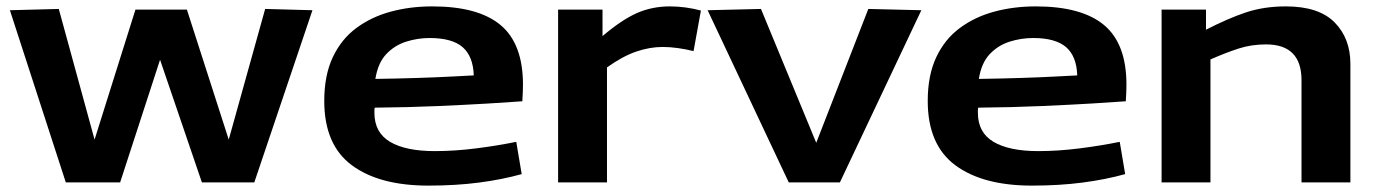

<svg xmlns="http://www.w3.org/2000/svg" viewBox="-20 -571 4316 601"><path d="M186 0 11 -539 164 -543 276 -134 404 -541H565L696 -134L810 -543L958 -539L776 0H612L481 -384L356 0Z M1321 10Q1167 10 1081 -54Q995 -118 995 -255Q995 -335 1021.5 -391.5Q1048 -448 1095 -483Q1142 -518 1203 -534.5Q1264 -551 1333 -551Q1477 -551 1547 -492.5Q1617 -434 1617 -306Q1617 -297 1616.5 -282.5Q1616 -268 1615 -254Q1576 -251 1508.5 -247Q1441 -243 1350.5 -239Q1260 -235 1153 -234Q1152 -230 1152 -226Q1152 -222 1152 -218Q1152 -156 1201 -127Q1250 -98 1341 -98Q1403 -98 1470 -106.5Q1537 -115 1596 -127L1613 -26Q1552 -9 1479.5 0.5Q1407 10 1321 10ZM1155 -324Q1224 -325 1286.5 -327Q1349 -329 1395.5 -331.5Q1442 -334 1463 -335Q1461 -395 1428 -423.5Q1395 -452 1325 -452Q1287 -452 1251 -440.5Q1215 -429 1189 -401.5Q1163 -374 1155 -324Z M1866 -541V-458Q1926 -509 1973.5 -530Q2021 -551 2077 -551Q2102 -551 2127 -547.5Q2152 -544 2174 -538L2151 -411Q2127 -417 2102 -420.5Q2077 -424 2054 -424Q2014 -424 1971.5 -409.5Q1929 -395 1880 -360V0H1727V-541Z M2449 0 2195 -539 2362 -543 2535 -124 2698 -543 2864 -539 2609 0Z M3210 10Q3056 10 2970 -54Q2884 -118 2884 -255Q2884 -335 2910.5 -391.5Q2937 -448 2984 -483Q3031 -518 3092 -534.5Q3153 -551 3222 -551Q3366 -551 3436 -492.5Q3506 -434 3506 -306Q3506 -297 3505.5 -282.5Q3505 -268 3504 -254Q3465 -251 3397.5 -247Q3330 -243 3239.5 -239Q3149 -235 3042 -234Q3041 -230 3041 -226Q3041 -222 3041 -218Q3041 -156 3090 -127Q3139 -98 3230 -98Q3292 -98 3359 -106.5Q3426 -115 3485 -127L3502 -26Q3441 -9 3368.5 0.5Q3296 10 3210 10ZM3044 -324Q3113 -325 3175.5 -327Q3238 -329 3284.5 -331.5Q3331 -334 3352 -335Q3350 -395 3317 -423.5Q3284 -452 3214 -452Q3176 -452 3140 -440.5Q3104 -429 3078 -401.5Q3052 -374 3044 -324Z M3616 0V-541H3755V-478Q3823 -513 3879.5 -532Q3936 -551 4005 -551Q4108 -551 4157.5 -501Q4207 -451 4207 -371V0H4054V-320Q4054 -432 3943 -432Q3897 -432 3857 -419Q3817 -406 3769 -385V0Z"/></svg>

Font: Georama Extended SemiBold
Style: Regular
Weight: 600
Width: 7
Designer: Jean-Baptiste Levee
Foundry: Production Type
Version: Version 1.000